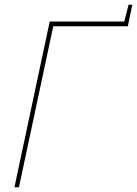

<svg xmlns="http://www.w3.org/2000/svg" viewBox="-20 -791 579 811"><path d="M523 -771 505 -700 503 -690H522L539 -771ZM41 0H60L205 -680H520L524 -700H190Z"/></svg>

Font: Advent Pro Thin
Style: Italic
Weight: 250
Italic angle: -12°
Version: Version 3.000